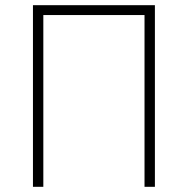

<svg xmlns="http://www.w3.org/2000/svg" viewBox="-20 -720 724 740"><path d="M107 0H147V-662H537V0H577V-700H107Z"/></svg>

Font: Fixel Text ExtraLight
Style: Regular
Weight: 200
Width: 4
Designer: AlfaBravo + MacPaw
Foundry: Kyrylo Tkachov, Marchela Mozhyna, Serhii Makarenko, Maria Weinstein, Zakhar Kryvoshyya
Version: Version 1.211